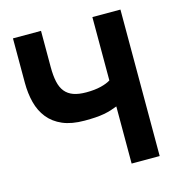

<svg xmlns="http://www.w3.org/2000/svg" viewBox="-106 -805 846 899"><g transform="rotate(-15 317.5 -355.0)"><path d="M422 -710H558V0H422V-277Q407 -271 391 -266Q375 -261 356 -257.5Q337 -254 314 -252.5Q291 -251 262 -251Q199 -251 156 -269.5Q113 -288 86.5 -321Q60 -354 48.5 -398.5Q37 -443 37 -495V-710H173V-534Q173 -493 179.5 -463Q186 -433 201.5 -414Q217 -395 242 -386Q267 -377 304 -377Q345 -377 375 -384.5Q405 -392 422 -403Z"/></g></svg>

Font: PTCRaleway
Style: Bold
Weight: 700
Designer: Matt McInerney, Pablo Impallari, Rodrigo Fuenzalida
Foundry: Matt McInerney, Pablo Impallari, Rodrigo Fuenzalida
Version: Version 3.000g; ttfautohint (v1.5) -l 8 -r 28 -G 28 -x 14 -D